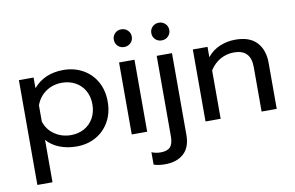

<svg xmlns="http://www.w3.org/2000/svg" viewBox="-90 -861 1940 1261"><g transform="rotate(-10 880.0 -230.5)"><path d="M65 -480H163V-409Q237 -495 363 -495Q435 -495 492.5 -463Q550 -431 582.5 -373.5Q615 -316 615 -240Q615 -165 582.5 -107Q550 -49 493 -17Q436 15 363 15Q303 15 251 -5Q199 -25 166 -64V219H65ZM513 -240Q513 -292 490.5 -331.5Q468 -371 428.5 -392.5Q389 -414 340 -414Q279 -414 232.5 -382Q186 -350 166 -294V-186Q183 -131 231 -98Q279 -65 340 -65Q389 -65 428.5 -86.5Q468 -108 490.5 -148Q513 -188 513 -240Z M725 -633Q725 -658 742 -675Q759 -692 784 -692Q810 -692 827.5 -675Q845 -658 845 -633Q845 -608 827.5 -591Q810 -574 784 -574Q759 -574 742 -591Q725 -608 725 -633ZM733 -480H836V0H733Z M975 -633Q975 -658 992.5 -675Q1010 -692 1035 -692Q1060 -692 1077.5 -675Q1095 -658 1095 -633Q1095 -608 1077.5 -591Q1060 -574 1035 -574Q1009 -574 992 -591Q975 -608 975 -633ZM840 220V137Q866 149 900 149Q945 149 964.5 127.5Q984 106 984 58V-480H1086V65Q1086 148 1040 189.5Q994 231 916 231Q871 231 840 220Z M1225 -480H1323V-411Q1357 -454 1406.5 -474.5Q1456 -495 1510 -495Q1606 -495 1653 -444Q1700 -393 1700 -307V0H1599V-297Q1599 -414 1487 -414Q1439 -414 1397.5 -391.5Q1356 -369 1326 -323V0H1225Z"/></g></svg>

Font: Prompt
Style: Regular
Weight: 400
Designer: Katatrad Team
Foundry: CadsonDemak
Version: Version 1.001